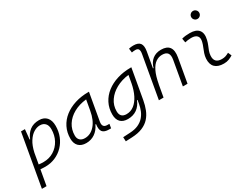

<svg xmlns="http://www.w3.org/2000/svg" viewBox="-76 -1438 3081 2367"><g transform="rotate(-30 1465.0 -255.0)"><path d="M71.3 224.6H5.4L44.9 -0.5Q44.9 -0.5 44.4 -0.5L45.4 -2L136.2 -517.6H191.9L178.7 -381.8L177.7 -377H185.1Q210.4 -445.8 263.2 -486.6Q315.9 -527.3 396.5 -527.3Q464.8 -527.3 502.9 -484.9Q541 -442.4 541 -364.7Q541 -284.7 513.7 -216.6Q486.3 -148.4 437.3 -97.7Q388.2 -46.9 322.3 -18.6Q256.3 9.8 179.2 9.8Q146 9.8 109.9 6.8ZM121.1 -55.7Q151.4 -51.3 189.9 -51.3Q271 -51.3 335.4 -91.1Q399.9 -130.9 437.3 -199.7Q474.6 -268.6 474.6 -355Q474.6 -408.2 448 -437.3Q421.4 -466.3 373.5 -466.3Q330.1 -466.3 285.6 -439.5Q241.2 -412.6 204.6 -355.7Q168 -298.8 147.9 -208Z M763.7 10.3Q694.3 10.3 656.2 -27.8Q618.2 -65.9 618.2 -135.3Q618.2 -223.1 654.1 -294.7Q689.9 -366.2 754.9 -417Q819.8 -467.8 907.2 -495.1Q994.6 -522.5 1097.2 -522.5H1106.4L1038.1 -135.7Q1023.9 -53.7 1097.7 -53.7H1127L1117.2 4.9H1090.3Q1021 4.9 996.3 -27.6Q971.7 -60.1 982.4 -133.3H973.6Q941.4 -64 887 -26.9Q832.5 10.3 763.7 10.3ZM778.8 -50.8Q859.9 -50.8 920.4 -119.1Q981 -187.5 1002.9 -312.5L1028.8 -458Q925.8 -446.8 848.1 -403.6Q770.5 -360.4 727.5 -293Q684.6 -225.6 684.6 -141.1Q684.6 -98.1 709.5 -74.5Q734.4 -50.8 778.8 -50.8Z M1194.3 234.4 1191.4 174.3 1292 168.9Q1361.8 165.5 1410.4 143.3Q1459 121.1 1490.5 85.7Q1522 50.3 1539.8 6.8Q1557.6 -36.6 1565.4 -82.5L1574.7 -135.7H1566.9Q1539.1 -65.9 1485.4 -27.8Q1431.6 10.3 1356 10.3Q1287.1 10.3 1251 -27.1Q1214.8 -64.5 1214.8 -135.3Q1214.8 -223.1 1251.5 -294.7Q1288.1 -366.2 1353.8 -417Q1419.4 -467.8 1507.8 -495.1Q1596.2 -522.5 1700.2 -522.5H1709.5L1634.3 -98.1Q1622.1 -29.3 1599.1 28.8Q1576.2 86.9 1536.4 130.9Q1496.6 174.8 1434.6 200.7Q1372.6 226.6 1282.2 230.5ZM1631.8 -458.5Q1531.7 -446.8 1452.4 -403.3Q1373 -359.9 1326.9 -293Q1280.8 -226.1 1280.8 -144Q1280.8 -50.8 1371.1 -50.8Q1431.6 -50.8 1479.7 -88.1Q1527.8 -125.5 1561.5 -192.6Q1595.2 -259.8 1612.3 -348.6L1615.7 -368.2V-367.7Z M2141.6 0 2202.1 -344.2Q2212.9 -405.3 2191.4 -435.8Q2169.9 -466.3 2112.8 -466.3Q2064.9 -466.3 2023.2 -438.2Q1981.4 -410.2 1949.2 -344.7Q1917 -279.3 1897 -167.5L1898.4 -178.2L1866.7 0H1800.3L1905.3 -595.7Q1913.6 -640.1 1902.8 -661.1Q1892.1 -682.1 1857.9 -682.1Q1845.2 -682.1 1832.3 -680.9Q1819.3 -679.7 1806.6 -676.8L1799.3 -734.9Q1815.4 -739.3 1831.5 -741Q1847.7 -742.7 1863.8 -742.7Q1934.6 -742.7 1960 -707Q1985.4 -671.4 1972.2 -595.7L1933.6 -377H1941.9Q1961.4 -448.7 2010.5 -488Q2059.6 -527.3 2132.3 -527.3Q2300.8 -527.3 2268.1 -340.3L2208 0Z M2831.1 -81.1 2852.5 -31.2Q2824.7 -14.2 2793.9 -2.2Q2763.2 9.8 2723.1 9.8Q2638.7 9.8 2597.2 -31.7Q2555.7 -73.2 2560.5 -153.3Q2563 -189.9 2574.7 -224.6Q2586.4 -259.3 2600.3 -292Q2614.3 -324.7 2621.6 -355Q2635.7 -410.2 2611.3 -438.5Q2586.9 -466.8 2528.3 -466.8Q2481.9 -466.8 2439 -455.6L2428.7 -513.7Q2457.5 -522 2486.3 -524.7Q2515.1 -527.3 2543.9 -527.3Q2632.8 -527.3 2670.2 -480.7Q2707.5 -434.1 2685.5 -345.2Q2677.2 -310.5 2664.3 -280.5Q2651.4 -250.5 2640.4 -221.2Q2629.4 -191.9 2627 -157.7Q2619.6 -51.3 2729 -51.3Q2757.8 -51.3 2779.5 -58.1Q2801.3 -64.9 2831.1 -81.1ZM2714.4 -630.4Q2690.9 -630.4 2674.3 -647Q2657.7 -663.6 2657.7 -687Q2657.7 -710.4 2674.3 -727.1Q2690.9 -743.7 2714.4 -743.7Q2737.8 -743.7 2754.4 -727.1Q2771 -710.4 2771 -687Q2771 -663.6 2754.4 -647Q2737.8 -630.4 2714.4 -630.4Z"/></g></svg>

Font: Cascadia Mono Light
Style: Italic
Weight: 300
Italic angle: -10°
Monospace: yes
Designer: Aaron Bell
Foundry: Saja Typeworks
Version: Version 2404.023; ttfautohint (v1.8.4)